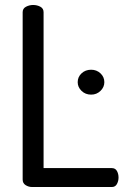

<svg xmlns="http://www.w3.org/2000/svg" viewBox="-20 -751 509 771"><path d="M109 0Q95 0 83 -7.5Q71 -15 71 -30V-702Q71 -717 84.5 -724Q98 -731 113 -731Q129 -731 142 -724Q155 -717 155 -702V-76H429Q443 -76 449.5 -64.5Q456 -53 456 -38Q456 -24 449.5 -12Q443 0 429 0ZM346 -371Q323 -371 307.5 -386Q292 -401 292 -421Q292 -442 307.5 -456.5Q323 -471 346 -471Q368 -471 383.5 -456.5Q399 -442 399 -421Q399 -401 383.5 -386Q368 -371 346 -371Z"/></svg>

Font: Dosis ExtraLight Medium
Style: Regular
Weight: 500
Version: Version 3.001; ttfautohint (v1.8.2)